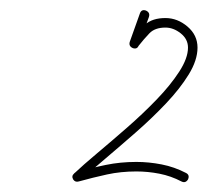

<svg xmlns="http://www.w3.org/2000/svg" viewBox="-20 -605 414 383"><path d="M259 -578Q262 -587 271 -584Q280 -580 277 -571Q267 -544 257 -515Q257 -515 257 -515Q257 -515 257 -515Q254 -506 245 -509Q236 -513 239 -522Q244 -536 249 -550Q254 -564 259 -578Q259 -578 259 -578Q259 -578 259 -578ZM243 -511Q235 -517 241 -524Q255 -543 269.5 -556Q284 -569 310 -569Q334 -569 354 -552Q374 -535 374 -510Q374 -485 356.5 -456.5Q339 -428 311 -398.5Q283 -369 251 -341Q219 -313 189.5 -288Q160 -263 140 -245Q135 -240 130 -249Q124 -259 131 -261Q162 -270 191 -276Q220 -282 252 -282Q277 -282 302.5 -277Q328 -272 351 -260Q359 -256 355 -247Q350 -239 342 -243Q321 -254 298 -258.5Q275 -263 252 -263Q221 -263 193.5 -257Q166 -251 137 -243Q130 -241 126 -247Q122 -254 128 -259Q146 -276 174 -299.5Q202 -323 233.5 -350.5Q265 -378 292.5 -406.5Q320 -435 337.5 -462Q355 -489 355 -510Q355 -527 340.5 -538.5Q326 -550 310 -550Q289 -550 278 -538.5Q267 -527 256 -513Q250 -505 243 -511Z"/></svg>

Font: FRB American Cursive Guidelines Arrows Extralight
Style: Italic
Weight: 200
Italic angle: -25°
Version: Version 2.0;Modular Font Editor K font №1